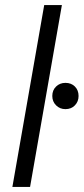

<svg xmlns="http://www.w3.org/2000/svg" viewBox="-20 -740 331 760"><path d="M29 0 155 -720H225L99 0ZM239 -308Q217 -308 202 -323Q187 -338 187 -360Q187 -383 202 -397.5Q217 -412 239 -412Q262 -412 276.5 -397.5Q291 -383 291 -360Q291 -338 276.5 -323Q262 -308 239 -308Z"/></svg>

Font: DM Sans 10pt Light
Style: Italic
Weight: 300
Italic angle: -10°
Version: Version 4.004;gftools[0.9.30]